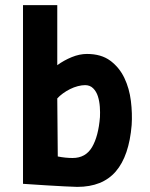

<svg xmlns="http://www.w3.org/2000/svg" viewBox="-20 -720 586 751"><path d="M204 -465Q230 -484 260.5 -496.5Q291 -509 320 -509Q376 -509 411.5 -482.5Q447 -456 466.5 -415Q486 -374 492 -325Q498 -276 495 -231Q485 -110 433 -49.5Q381 11 282 11Q268 11 233 9Q198 7 162 5Q120 2 70 -1V-700H204ZM313 -387Q300 -387 284.5 -383Q269 -379 254 -371.5Q239 -364 226 -354.5Q213 -345 204 -335L206 -108Q236 -102 264 -102Q315 -102 340 -144.5Q365 -187 371 -262Q372 -280 370.5 -302Q369 -324 363 -343Q357 -362 344.5 -374.5Q332 -387 313 -387Z"/></svg>

Font: Panefresco 999wt
Style: Regular
Weight: 900
Version: Version 1.001